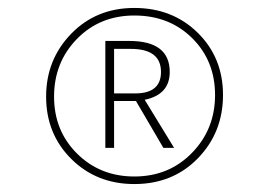

<svg xmlns="http://www.w3.org/2000/svg" viewBox="-20 -741 677 483"><path d="M318 -278Q223 -278 159.5 -341Q96 -404 96 -498Q96 -591 159 -656Q222 -721 318 -721Q414 -721 477.5 -658.5Q541 -596 541 -502Q541 -408 478 -343Q415 -278 318 -278ZM318 -297Q405 -297 463 -356.5Q521 -416 521 -502Q521 -588 463.5 -645Q406 -702 318 -702Q231 -702 173.5 -643Q116 -584 116 -498Q116 -412 174 -354.5Q232 -297 318 -297ZM407 -560Q407 -503 344 -490L418 -369H391L322 -487H267V-369H245V-638H305Q407 -638 407 -560ZM267 -618V-506H320Q385 -506 385 -560Q385 -618 309 -618Z"/></svg>

Font: FiraGO Thin
Style: Regular
Weight: 100
Designer: bBox Type
Foundry: bBox Type GmbH
Version: Version 1.001;PS 001.001;hotconv 1.0.88;makeotf.lib2.5.64775